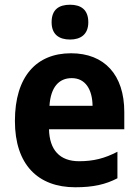

<svg xmlns="http://www.w3.org/2000/svg" viewBox="-20 -781 586 811"><path d="M276 -761C229 -761 198 -741 198 -687C198 -635 230 -614 276 -614C320 -614 353 -635 353 -687C353 -741 321 -761 276 -761ZM280 -556C134 -556 43 -458 43 -270C43 -86 140 10 298 10C374 10 426 -2 476 -28V-140C422 -112 375 -100 314 -100C232 -100 189 -148 187 -235H505V-308C505 -465 421 -556 280 -556ZM283 -451C341 -451 370 -403 371 -334H189C194 -413 229 -451 283 -451Z"/></svg>

Font: Noto Sans Lao Looped SemiCondensed
Style: Bold
Weight: 700
Width: 4
Designer: Mark Frömberg, Ben Mitchell
Foundry: The Fontpad Ltd
Version: Version 1.002